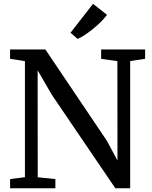

<svg xmlns="http://www.w3.org/2000/svg" viewBox="-20 -1008 812 1028"><path d="M34 0V-49L113.5 -59.5V-680.5Q101 -683 87.5 -685Q74 -687 60.8 -689Q47.5 -691 34 -693V-743H223L552 -254.5L609 -148.5L608.5 -681L521.5 -693V-743H757V-693L677 -681V0H597.5L258.5 -499L181.5 -631.5L182 -59L276.5 -49V0ZM395.5 -800 357.5 -832.5 478 -987.5 553 -928.5Q539.5 -910.5 520.2 -891.2Q501 -872 479.2 -854.2Q457.5 -836.5 436 -822.2Q414.5 -808 396.5 -800Z"/></svg>

Font: Merriweather 20pt
Style: Regular
Weight: 400
Version: Version 2.100